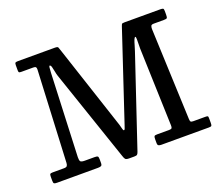

<svg xmlns="http://www.w3.org/2000/svg" viewBox="-124 -934 1306 1128"><g transform="rotate(-20 529.5 -370.0)"><path d="M156.5 -684H82.5Q71 -684 67.8 -686.5Q64.5 -689 64.5 -700V-733Q64.5 -745.5 69.8 -747.8Q75 -750 86.5 -750H314.5Q333 -750 335.2 -743.8Q337.5 -737.5 342 -724.5L517 -194Q522 -178 524.2 -166.8Q526.5 -155.5 531.5 -155.5Q535.5 -155.5 537.8 -162.2Q540 -169 545 -183L728 -732.5Q731.5 -743 734 -746.5Q736.5 -750 751 -750H975.5Q987.5 -750 991.8 -747.2Q996 -744.5 996 -731.5V-709Q996 -692.5 992.5 -688.2Q989 -684 973 -684H909.5Q895.5 -684 892.2 -677.2Q889 -670.5 889 -657.5L912 -87Q912.5 -74.5 915.8 -70.2Q919 -66 932.5 -66H1006.5Q1020.5 -66 1022.8 -63.5Q1025 -61 1025 -47V-22Q1025 -8.5 1022.2 -4.2Q1019.5 0 1006.5 0H708.5Q696.5 0 690.8 -3.5Q685 -7 685 -20V-42.5Q685 -57 688 -61.5Q691 -66 706 -66H780.5Q794 -66 797.5 -70.8Q801 -75.5 800.5 -88L785 -557Q784 -573 784.8 -594.2Q785.5 -615.5 785.2 -631.8Q785 -648 781.5 -648Q776 -648 770.8 -634.5Q765.5 -621 760.5 -602.5Q755.5 -584 750 -568.5L562 -8.5Q558.5 1.5 554 6Q549.5 10.5 535.5 10.5H503Q484.5 10.5 479.2 3.8Q474 -3 470 -16L274.5 -590Q270.5 -601.5 267.5 -618.5Q264.5 -635.5 260.8 -648.5Q257 -661.5 250.5 -661.5Q247.5 -661.5 246 -652Q244.5 -642.5 243.5 -617.5L222 -99Q221.5 -79 227 -72.5Q232.5 -66 254 -66H315.5Q329.5 -66 334 -62.5Q338.5 -59 338.5 -44V-21Q338.5 -7 332.2 -3.5Q326 0 312 0H56Q42 0 37.8 -3.5Q33.5 -7 33.5 -21V-45.5Q33.5 -59 37 -62.5Q40.5 -66 54 -66H124Q138 -66 142.8 -72.2Q147.5 -78.5 148 -90.5L175.5 -664Q176 -675 172.2 -679.5Q168.5 -684 156.5 -684Z"/></g></svg>

Font: Besley* Medium
Style: Regular
Weight: 500
Designer: Owen Earl
Foundry: indestructible type*
Version: Version 3.000; ttfautohint (v1.8.3)